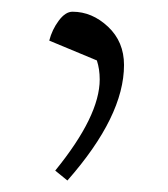

<svg xmlns="http://www.w3.org/2000/svg" viewBox="-20 -112 289 331"><path d="M64.9 -42Q69.8 -61 81.3 -76.4Q92.8 -91.8 105 -91.8Q138.7 -91.8 166.3 -65.9Q193.8 -40 193.8 0Q193.8 88.4 96.2 199.2L75.2 182.1Q151.9 87.9 151.9 24.9Q151.9 7.3 147 -7.8Z"/></svg>

Font: Dihjauti S
Style: Regular
Weight: 400
Designer: T. Christopher White
Version: Version 3.0.0